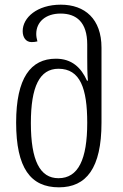

<svg xmlns="http://www.w3.org/2000/svg" viewBox="-20 -791 527 821"><path d="M232 10C349 10 414 -72 414 -266V-587C414 -710 343 -771 240 -771C139 -771 77 -716 77 -658C77 -632 90 -611 115 -611C124 -611 132 -612 140 -614C137 -625 135 -635 135 -646C135 -697 175 -733 239 -733C307 -733 353 -696 353 -601V-545C353 -515 353 -478 356 -446H352C327 -502 287 -540 219 -540C111 -540 49 -457 49 -267C49 -72 111 10 232 10ZM230 -29C151 -29 112 -104 112 -265C112 -420 149 -497 230 -497C323 -497 353 -413 353 -266C353 -110 315 -29 230 -29Z"/></svg>

Font: Noto Serif Georgian Condensed Light
Style: Regular
Weight: 300
Width: 3
Designer: Monotype Design Team, Akaki Razmadze
Foundry: Google LLC
Version: Version 2.003